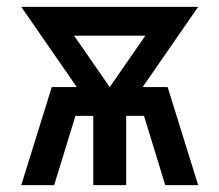

<svg xmlns="http://www.w3.org/2000/svg" viewBox="-20 -540 640 560"><path d="M42 0 131 -286H204L42 -520H558L396 -286H469L558 0H462L400 -202H348V0H252V-202H200L138 0ZM300 -286 404 -436H196Z"/></svg>

Font: Iosevka Fixed Medium Extended
Style: Regular
Weight: 500
Width: 7
Monospace: yes
Designer: Belleve Invis
Foundry: Belleve Invis
Version: Version 24.1.1; ttfautohint (v1.8.4)